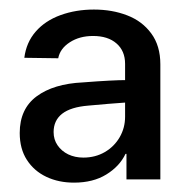

<svg xmlns="http://www.w3.org/2000/svg" viewBox="-20 -731 394 404"><path d="M166 -508.8C194 -511.4 221.7 -513.7 249 -515.6L246.1 -562.5C227.2 -562.5 196.6 -560.9 154.3 -557.6C113.3 -555.7 80.9 -545.9 57.1 -528.3C33.4 -510.7 21.5 -485 21.5 -451.2C21.5 -429 26.5 -410.2 36.6 -394.5C46.7 -378.9 60.4 -367 77.6 -358.9C94.9 -350.7 114.3 -346.7 135.7 -346.7C162.4 -346.7 185.1 -352.4 203.6 -363.8C222.2 -375.2 235.7 -389.6 244.1 -407.2H246.1V-353.5H317.4V-595.7C317.4 -621.7 311 -643.4 298.3 -660.6C285.6 -677.9 268.7 -690.6 247.6 -698.7C226.4 -706.9 203.1 -710.9 177.7 -710.9C152.3 -710.9 128.9 -707 107.4 -699.2C85.9 -691.4 68.5 -679.9 55.2 -664.6C41.8 -649.3 33.9 -630.9 31.2 -609.4L102.5 -608.4C105.1 -622.1 113.3 -633.3 127 -642.1C140.6 -650.9 156.9 -655.3 175.8 -655.3C196.6 -655.3 213.1 -650.1 225.1 -639.6C237.1 -629.2 243.2 -614.9 243.2 -596.7V-485.4C243.2 -469.7 239.4 -455.4 231.9 -442.4C224.4 -429.4 214 -418.9 200.7 -411.1C187.3 -403.3 172.2 -399.4 155.3 -399.4C143.6 -399.4 133 -401.7 123.5 -406.2C114.1 -410.8 106.6 -417.2 101.1 -425.3C95.5 -433.4 92.8 -442.7 92.8 -453.1C92.8 -469.4 98.8 -482.3 110.8 -491.7C122.9 -501.1 141.3 -506.8 166 -508.8Z"/></svg>

Font: Pretendard Variable
Style: Regular
Weight: 400
Designer: Base glyphs from Inter by Rasmus Andersson; Hangeul glyphs from Noto Sans CJK(Source Han Sans) by Jang Soo-young and Kan
Foundry: Kil Hyung-jin
Version: Version 1.309;Glyphs 3.2 (3225)